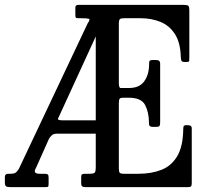

<svg xmlns="http://www.w3.org/2000/svg" viewBox="-20 -770 842 790"><path d="M0 -21V-42Q0 -55 14 -55H22Q38 -55 44.2 -59.5Q50.5 -64 57.5 -75L341 -674.5Q352.5 -690.5 345.5 -692.8Q338.5 -695 312 -695H303Q293.5 -695 291.8 -697.8Q290 -700.5 290 -710V-736Q290 -744.5 293 -747.2Q296 -750 304 -750H732Q749.5 -750 754.2 -746.8Q759 -743.5 759 -726V-535Q759 -523 758.5 -519Q758 -515 745 -515H740Q729 -515 726.8 -519.8Q724.5 -524.5 724 -534Q722.5 -595 699.5 -630.2Q676.5 -665.5 639.5 -680.2Q602.5 -695 559 -695H491Q477.5 -695 473.2 -691.2Q469 -687.5 469 -673V-430Q469 -408 476 -408H512Q553.5 -408 573.5 -435.5Q593.5 -463 593.5 -507Q593 -517 596.2 -520Q599.5 -523 607 -523H623.5Q639 -523 639 -508V-268Q639 -256 636.5 -252Q634 -248 623 -248H606.5Q602 -248 597.2 -250.8Q592.5 -253.5 593 -265Q592.5 -309 576.8 -338.5Q561 -368 509 -368H485.5Q476 -368 472.5 -363.8Q469 -359.5 469 -346V-77Q469 -63 472.8 -59Q476.5 -55 491 -55H549Q602.5 -55 643.8 -71Q685 -87 709 -127Q733 -167 734 -239Q734 -249 736.8 -252Q739.5 -255 746 -255H750Q759.5 -255 764.2 -252.5Q769 -250 769 -240V-17Q769 -6.5 766 -3.2Q763 0 753 0H334Q323 0 318.5 -3Q314 -6 314 -18V-41Q314 -51 318 -53Q322 -55 332 -55H347Q365.5 -55 369.8 -59.8Q374 -64.5 374 -83V-220H215.5Q202 -220 195.5 -215.2Q189 -210.5 182 -200L128 -79Q113 -55 143.5 -55H164Q173 -55 176.5 -52.2Q180 -49.5 180 -40V-16Q180 -4 178 -2Q176 0 164 0H25Q11 0 5.5 -3Q0 -6 0 -21ZM236 -275H374V-620L222 -289Q217 -281 219.8 -278Q222.5 -275 236 -275Z"/></svg>

Font: Besley* Condensed
Style: Regular
Weight: 400
Width: 3
Designer: Owen Earl
Foundry: indestructible type*
Version: Version 3.000; ttfautohint (v1.8.3)